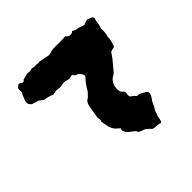

<svg xmlns="http://www.w3.org/2000/svg" viewBox="-162 -767 929 929"><g transform="rotate(-45 302.5 -302.5)"><path d="M564 -574Q559 -561 558 -547.5Q557 -534 552 -522Q551 -518 550.5 -514Q550 -510 551 -506Q551 -496 550 -487.5Q549 -479 546 -469Q545 -466 545 -462Q545 -458 545 -453Q542 -433 534 -412Q531 -410 530 -408Q517 -406 506 -402Q488 -374 468 -352Q462 -345 456.5 -338.5Q451 -332 445 -324Q441 -321 437.5 -317.5Q434 -314 429 -312Q412 -303 404 -283Q400 -276 399 -267.5Q398 -259 398 -251Q398 -231 413 -223Q414 -222 414 -221.5Q414 -221 415 -220Q418 -213 416 -205.5Q414 -198 415 -190Q417 -184 420 -182Q427 -178 432.5 -173Q438 -168 443 -162H455Q463 -158 471.5 -154Q480 -150 488 -145Q502 -135 493 -118Q492 -117 491 -114.5Q490 -112 489 -110Q483 -102 478 -94Q473 -86 469 -76Q468 -71 463 -64Q461 -60 458 -56Q455 -52 453 -47Q451 -42 450 -36Q449 -30 445 -25Q444 -21 443.5 -16Q443 -11 442 -6Q440 -2 439 3Q438 8 434 12Q427 10 420.5 9Q414 8 407 7Q402 7 396 6.5Q390 6 383 3Q378 -2 372 -8Q366 -14 359 -20Q355 -22 348.5 -24Q342 -26 336 -29Q323 -32 320 -44Q319 -45 318 -46.5Q317 -48 315 -49Q308 -54 301 -60Q294 -66 286 -72Q285 -75 282 -77.5Q279 -80 278 -84Q278 -84 275.5 -89.5Q273 -95 273 -99Q277 -103 276 -108Q272 -112 267 -116Q262 -120 258 -124Q251 -131 247 -139.5Q243 -148 240 -156Q239 -164 238 -171Q237 -178 235 -185Q231 -196 235 -202Q235 -204 235.5 -205.5Q236 -207 236 -208Q235 -214 234 -220Q233 -226 235 -231Q238 -249 240.5 -267Q243 -285 248 -302Q250 -307 253 -311.5Q256 -316 260 -319Q262 -321 264.5 -322Q267 -323 268 -324Q276 -332 283 -339Q290 -346 294 -354Q302 -368 311.5 -380.5Q321 -393 332 -404Q334 -408 334 -412.5Q334 -417 331 -422Q328 -427 324 -431Q320 -435 316 -439Q309 -441 304 -443.5Q299 -446 297 -452Q296 -454 293.5 -455Q291 -456 289 -457Q285 -456 280.5 -455Q276 -454 273 -453H266Q262 -454 258 -455.5Q254 -457 250 -458Q245 -458 240 -458.5Q235 -459 230 -458Q214 -455 208.5 -455Q203 -455 187 -457Q185 -457 181.5 -457Q178 -457 175 -455Q171 -455 168 -454.5Q165 -454 161 -453Q149 -459 137 -462Q131 -464 124.5 -465Q118 -466 110 -467Q105 -472 100.5 -475.5Q96 -479 91 -483Q81 -485 73 -488.5Q65 -492 57 -493Q44 -502 42.5 -512Q41 -522 45 -532Q47 -539 50 -545Q53 -551 55 -557Q57 -561 59 -564.5Q61 -568 62 -572Q62 -577 61.5 -582Q61 -587 61 -591Q63 -597 67.5 -601Q72 -605 76 -607Q84 -609 88.5 -604.5Q93 -600 99 -599Q104 -598 107 -602Q110 -606 113 -607Q128 -611 141 -614Q144 -614 146.5 -614.5Q149 -615 151 -614Q160 -612 170 -615Q174 -616 177 -616.5Q180 -617 184 -615Q192 -613 200.5 -614Q209 -615 216 -612Q224 -615 231 -613Q238 -611 245 -610Q252 -609 258 -608Q264 -607 271 -605Q276 -603 282 -603.5Q288 -604 294 -605Q305 -610 318 -610.5Q331 -611 343 -611Q352 -610 361 -610.5Q370 -611 379 -611Q386 -611 391 -611.5Q396 -612 402 -612Q404 -611 404.5 -609.5Q405 -608 406 -607Q418 -594 436 -601Q440 -605 443 -607Q457 -597 471 -596Q478 -596 483 -593.5Q488 -591 493 -589Q496 -588 499 -587.5Q502 -587 506 -585V-584Q509 -588 514 -590Q519 -591 524 -592Q529 -593 534 -595Q538 -592 545 -590Q550 -589 553.5 -587Q557 -585 561 -583Q561 -581 562.5 -578.5Q564 -576 564 -574ZM505 -584Q507 -584 507 -584Q507 -584 506.5 -584Q506 -584 506 -584ZM507 -583Q507 -583 507 -583Z"/></g></svg>

Font: Daruma Drop One
Style: Regular
Weight: 400
Designer: Maniackers Design
Version: Version 1.000